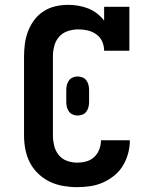

<svg xmlns="http://www.w3.org/2000/svg" viewBox="-20 -763 640 791"><path d="M297 8Q269 8 240 3Q211 -2 185 -14.5Q159 -27 137.5 -47.5Q116 -68 103 -93.5Q90 -119 84.5 -147.5Q79 -176 79 -205V-530Q79 -556 82.5 -582.5Q86 -609 95.5 -634Q105 -659 121 -680.5Q137 -702 159.5 -716.5Q182 -731 208 -737Q234 -743 261 -743Q282 -743 302.5 -739.5Q323 -736 342.5 -728.5Q362 -721 379 -708Q396 -695 409 -678V-735H513V-554H409Q409 -574 401 -592Q393 -610 377 -621.5Q361 -633 341.5 -637.5Q322 -642 302 -642Q281 -642 259.5 -635Q238 -628 223.5 -611.5Q209 -595 203.5 -573.5Q198 -552 198 -530V-205Q198 -184 203 -163Q208 -142 221.5 -125Q235 -108 255.5 -100.5Q276 -93 297 -93Q317 -93 335.5 -98Q354 -103 368 -116Q382 -129 389 -147.5Q396 -166 396 -185Q396 -185 396 -185Q396 -185 396 -185H515Q515 -185 515 -184.5Q515 -184 515 -184Q515 -157 507.5 -130Q500 -103 486 -80Q472 -57 450.5 -39.5Q429 -22 404 -11Q379 0 352 4Q325 8 297 8ZM300 -287Q290 -287 280 -291Q270 -295 264 -303.5Q258 -312 255.5 -322Q253 -332 253 -342V-393Q253 -403 255.5 -413Q258 -423 264 -431.5Q270 -440 280 -444Q290 -448 300 -448Q310 -448 320 -444Q330 -440 336 -431.5Q342 -423 344.5 -413Q347 -403 347 -393V-342Q347 -332 344.5 -322Q342 -312 336 -303.5Q330 -295 320 -291Q310 -287 300 -287Z"/></svg>

Font: Iosevka Curly Slab Extended
Style: Bold
Weight: 700
Width: 7
Monospace: yes
Designer: Belleve Invis
Foundry: Belleve Invis
Version: Version 11.1.0; ttfautohint (v1.8.3)